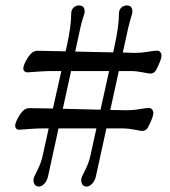

<svg xmlns="http://www.w3.org/2000/svg" viewBox="-20 -620 621 703"><path d="M35.6 -159.2Q35.6 -168.5 43.9 -184.8Q52.2 -201.2 62.5 -212.4Q73.2 -224.1 86.4 -224.1Q108.4 -224.1 173.8 -222.7L204.6 -359.9H170.4Q152.8 -359.9 131.8 -358.6Q110.8 -357.4 96.2 -356.2Q81.5 -355 79.6 -355Q74.2 -355 69.8 -358.9Q65.4 -362.8 65.4 -369.1Q65.4 -378.4 73.7 -394.8Q82 -411.1 92.3 -422.4Q103 -434.1 116.7 -434.1Q118.7 -434.1 220.2 -432.1L224.1 -449.2Q240.7 -523.4 240.7 -569.8Q240.7 -584 249.3 -592Q257.8 -600.1 269.5 -600.1Q290 -600.1 290 -577.6Q290 -573.7 287.6 -565.7Q285.2 -557.6 281.2 -545.2Q277.3 -532.7 274.9 -521L255.4 -431.2Q384.3 -428.7 394.5 -428.2L398.9 -449.2Q415.5 -523.4 415.5 -569.8Q415.5 -584 424.1 -592Q432.6 -600.1 444.3 -600.1Q464.8 -600.1 464.8 -577.6Q464.8 -573.7 462.6 -565.7Q460.4 -557.6 456.5 -544.9Q452.6 -532.2 450.2 -521L429.7 -427.7Q439 -427.7 449 -427.2Q459 -426.8 464.8 -426.5Q470.7 -426.3 472.7 -426.3Q498 -426.3 521.2 -430.4Q544.4 -434.6 555.7 -434.6Q562.5 -434.6 566.9 -429.2Q571.3 -423.8 571.3 -416.5Q571.3 -400.9 551.3 -363.3Q544.4 -350.6 530.3 -350.6Q525.4 -350.6 502 -355.2Q478.5 -359.9 460.4 -359.9H415L383.8 -217.3Q395 -217.3 409.7 -217Q424.3 -216.8 431.9 -216.6Q439.5 -216.3 442.4 -216.3Q467.8 -216.3 491 -220.5Q514.2 -224.6 525.4 -224.6Q532.2 -224.6 536.9 -219.2Q541.5 -213.9 541.5 -206.5Q541.5 -190.9 521.5 -153.3Q514.6 -140.6 500.5 -140.6Q495.6 -140.6 472.2 -145.3Q448.7 -149.9 430.7 -149.9H369.6L331.1 25.9Q327.1 43 317.1 53Q307.1 63 297.9 63Q277.3 63 277.3 37.6Q277.3 30.3 291 4.4Q304.7 -21.5 311 -49.8L333 -149.9H194.3L155.8 25.9Q151.9 43 142.1 53Q132.3 63 123 63Q102.5 63 102.5 37.6Q102.5 30.3 116.2 4.4Q129.9 -21.5 136.2 -49.8L158.2 -149.9H140.6Q123 -149.9 102.1 -148.7Q81.1 -147.5 66.2 -146.2Q51.3 -145 49.3 -145Q43.9 -145 39.8 -148.9Q35.6 -152.8 35.6 -159.2ZM210 -221.7Q234.4 -221.2 282 -220Q329.6 -218.8 348.1 -218.3L379.4 -359.9H240.2Z"/></svg>

Font: Cooper*
Style: Italic
Weight: 400
Italic angle: -7°
Designer: Owen Earl
Foundry: indestructible type*
Version: Version 0.001